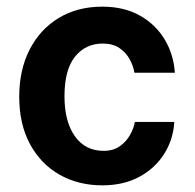

<svg xmlns="http://www.w3.org/2000/svg" viewBox="-20 -547 587 577"><path d="M287.5 -527Q352.2 -527 399.7 -500.6Q447.1 -474.2 474.4 -429.2Q501.7 -384.2 505.5 -328.5H383.9Q380.7 -349.1 369.5 -369.3Q358.4 -389.5 338.5 -402.8Q318.6 -416.1 288.6 -416.1Q237.3 -416.1 205.6 -376.9Q173.8 -337.7 173.8 -257.7Q173.8 -181.8 204.9 -137.8Q236 -93.7 291.3 -93.7Q321 -93.7 340.7 -108Q360.5 -122.4 371.4 -142.6Q382.4 -162.8 385.3 -180.6H503.8Q500.6 -127.2 473 -83.9Q445.4 -40.6 398.1 -15.3Q350.9 10 287.5 10Q215.6 10 159.1 -22Q102.6 -54 70.2 -113.8Q37.8 -173.6 37.8 -256.3Q37.8 -336.6 68.8 -397.5Q99.9 -458.5 156.1 -492.7Q212.4 -527 287.5 -527Z"/></svg>

Font: Public Sans Thin
Style: Regular
Weight: 100
Designer: The Public Sans project authors (U.S. Web Design System). Libre Franklin designed by Pablo Impallari and Rodrigo Fuenzal
Version: Version 1.008